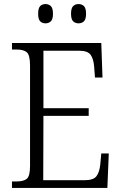

<svg xmlns="http://www.w3.org/2000/svg" viewBox="-20 -926 598 946"><path d="M39 0V-32H62Q96 -32 112 -45Q128 -58 128 -108V-603Q128 -655 112 -668.5Q96 -682 62 -682H39V-714H479L485 -544H448L444 -596Q441 -636 426.5 -656Q412 -676 370 -676H194V-393H417V-355H194L193 -38H396Q440 -38 455 -57.5Q470 -77 474 -115L479 -170H516L509 0ZM367 -811Q351 -811 340.5 -821Q330 -831 330 -858Q330 -886 340.5 -896Q351 -906 367 -906Q383 -906 393.5 -896Q404 -886 404 -858Q404 -831 393.5 -821Q383 -811 367 -811ZM204 -811Q188 -811 178 -821Q168 -831 168 -858Q168 -886 178 -896Q188 -906 204 -906Q220 -906 230.5 -896Q241 -886 241 -858Q241 -831 230.5 -821Q220 -811 204 -811Z"/></svg>

Font: Noto Serif Tamil SemiCondensed Light
Style: Italic
Weight: 300
Width: 4
Italic angle: -12°
Designer: Indian Type Foundry, Tom Grace, and the Monotype Design Team
Foundry: Monotype Imaging Inc.
Version: Version 2.003; ttfautohint (v1.8.4.7-5d5b)